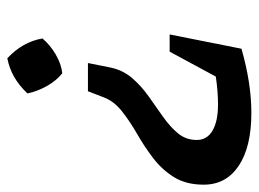

<svg xmlns="http://www.w3.org/2000/svg" viewBox="-111 -591 706 524"><g transform="rotate(90 242.0 -329.0)"><path d="M288 -662Q381 -662 432.5 -627.5Q484 -593 484 -532Q484 -484 463.5 -451Q443 -418 411.5 -394Q380 -370 346 -350.5Q312 -331 284.5 -309.5Q257 -288 246 -260L229 -216H152L164 -276Q171 -311 193 -336.5Q215 -362 243.5 -382Q272 -402 299.5 -421.5Q327 -441 344.5 -462.5Q362 -484 362 -513Q362 -541 336.5 -556Q311 -571 265 -571Q230 -571 189 -565L121 -439H74L113 -635Q207 -662 288 -662ZM180 -146Q200 -130 214.5 -104.5Q229 -79 235 -51Q193 -6 139 4Q94 -38 85 -92Q103 -113 128.5 -128Q154 -143 180 -146Z"/></g></svg>

Font: Piazzolla SemiBold
Style: Italic
Weight: 600
Italic angle: -11.3°
Designer: Juan Pablo del Peral
Foundry: Huerta Tipografica
Version: Version 1.330